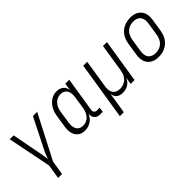

<svg xmlns="http://www.w3.org/2000/svg" viewBox="62 -1328 2277 2277"><g transform="rotate(-45 1200.0 -190.0)"><path d="M195 180H261L290 0L574 -550H503L309 -164C291 -129 280 -93 268 -64C265 -93 259 -129 253 -164L179 -550H114L224 0Z M817 10C898 10 965 -36 990 -108C980 -45 1015 0 1077 0H1124L1133 -60H1088C1057 -60 1038 -81 1043 -114L1112 -550H1046L1032 -457C1025 -520 979 -560 908 -560C808 -560 726 -478 706 -358L680 -191C661 -72 717 10 817 10ZM844 -47C771 -47 733 -103 747 -193L772 -356C786 -446 842 -503 917 -503C991 -503 1029 -446 1015 -356L990 -193C975 -103 919 -47 844 -47Z M1231 180H1297L1325 8L1339 -86C1345 -27 1382 10 1455 10C1528 10 1580 -27 1605 -87H1606L1592 0H1657L1744 -550H1678L1622 -194C1607 -101 1548 -47 1465 -47C1381 -47 1342 -101 1357 -194L1413 -550H1347Z M2054 10C2182 10 2268 -66 2289 -194L2314 -356C2334 -480 2267 -560 2145 -560C2017 -560 1930 -483 1910 -356L1885 -194C1866 -69 1932 10 2054 10ZM2063 -48C1977 -48 1936 -101 1951 -194L1976 -356C1991 -449 2050 -502 2136 -502C2221 -502 2263 -449 2248 -356L2223 -194C2208 -101 2150 -48 2063 -48Z"/></g></svg>

Font: JetBrains Mono ExtraLight
Style: Italic
Weight: 240
Italic angle: -9°
Monospace: yes
Designer: Philipp Nurullin, Konstantin Bulenkov
Foundry: JetBrains
Version: Version 2.305